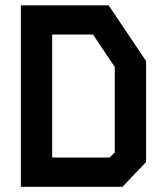

<svg xmlns="http://www.w3.org/2000/svg" viewBox="-20 -716 640 736"><path d="M60 -695.5H396.5L540 -482V-95L449.5 0H60ZM180 -583.5V-112H400L420 -132V-459L336.5 -583.5Z"/></svg>

Font: Kode Mono
Style: Regular
Weight: 400
Monospace: yes
Designer: Isa Ozler
Foundry: Kadena LLC
Version: Version 1.000;gftools[0.9.28]